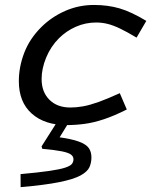

<svg xmlns="http://www.w3.org/2000/svg" viewBox="-20 -500 654 790"><path d="M375.6 -407.4Q331.7 -407.4 292 -389.9Q252.4 -372.4 222.5 -342.5Q188.9 -308.9 170 -263.3Q151.2 -217.7 151.2 -175Q151.2 -121.6 183.3 -89.6Q215.3 -57.6 269.8 -57.6Q294.5 -57.6 322.5 -62.6Q350.4 -67.7 386.6 -80.7Q422.7 -93.8 472.9 -116.6L501.7 -49.5Q450.3 -23.6 407.7 -9.4Q365.1 4.8 327.9 9.7Q290.7 14.7 254.3 14.7Q164 14.7 110.8 -32.5Q57.5 -79.7 57.5 -166.3Q57.5 -223.9 79.4 -281.9Q101.4 -339.9 149.5 -388Q191.5 -430 247.6 -454.8Q303.7 -479.6 366.4 -479.6Q423.7 -479.6 472 -465.5Q520.3 -451.4 582 -414L541.9 -345.2Q502.7 -368.7 474.4 -382.3Q446.1 -395.9 423 -401.6Q400 -407.4 375.6 -407.4ZM226.2 -16H275.1L199.4 107.5L214.1 63.5Q274 71.2 304.5 82.6Q335 93.9 345.6 109.6Q356.2 125.2 356.2 147.6Q356.2 169.8 347.8 188.3Q339.3 206.7 311.3 222Q283.4 237.3 224.5 249.3Q165.7 261.3 64.9 270L64.6 216.4Q139.1 209.7 182.8 203.3Q226.4 196.9 247.8 189.9Q269.2 182.8 275.8 174.5Q282.3 166.1 282.3 155Q282.3 143.9 272 136Q261.7 128.2 234.1 122.6Q206.5 117.1 154 112.3L151 102.3Z"/></svg>

Font: Intel One Mono Light
Style: Italic
Weight: 300
Italic angle: -16°
Monospace: yes
Designer: Fred Shallcrass
Foundry: Frere-Jones Type LLC
Version: Version 1.004